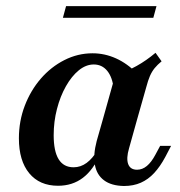

<svg xmlns="http://www.w3.org/2000/svg" viewBox="-20 -605 596 637"><path d="M172.6 11.3Q111.3 11.3 77 -30.2Q42.7 -71.8 42.7 -146Q42.7 -203.2 62.1 -254Q81.5 -304.8 115.3 -344Q149.2 -383.1 193.5 -405.6Q237.9 -428.2 287.1 -428.2Q327.4 -428.2 364.9 -411.3Q402.4 -394.4 434.7 -361.3L357.3 -309.7Q353.2 -348.4 335.9 -369.8Q318.5 -391.1 291.1 -391.1Q265.3 -391.1 241.5 -371.8Q217.7 -352.4 198.8 -319Q179.8 -285.5 169 -243.5Q158.1 -201.6 158.1 -156.5Q158.1 -103.2 174.6 -76.6Q191.1 -50 224.2 -50Q247.6 -50 267.3 -64.5Q287.1 -79 304 -107.3L312.1 -93.5Q289.5 -41.1 254.8 -14.9Q220.2 11.3 172.6 11.3ZM321 -208.1 362.1 -354.8Q401.6 -368.5 433.5 -386.3Q465.3 -404 496 -429.8L516.1 -401.6Q502.4 -390.3 493.1 -379Q483.9 -367.7 477.4 -352.8Q471 -337.9 465.3 -316.1L434.7 -208.1ZM408.1 -112.9Q398.4 -79.8 405.2 -60.9Q412.1 -41.9 434.7 -41.9Q452.4 -41.9 467.3 -54.4Q482.3 -66.9 495.2 -91.1L511.3 -121H547.6L528.2 -83.9Q511.3 -52.4 491.5 -31Q471.8 -9.7 447.2 1.2Q422.6 12.1 391.1 12.1Q349.2 11.3 325 -6.9Q300.8 -25 294.8 -58.1Q288.7 -91.1 300.8 -137.1L321 -208.1H434.7ZM188.7 -546 199.2 -584.7H499.2L488.7 -546Z"/></svg>

Font: Playfair 9pt
Style: Bold Italic
Weight: 700
Italic angle: -15.6°
Designer: Claus Eggers Sørensen
Foundry: Claus Eggers Sørensen
Version: Version 2.203